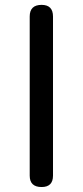

<svg xmlns="http://www.w3.org/2000/svg" viewBox="-20 -753 333 773"><path d="M193.4 -686.5V-45.9Q193.4 0 147.5 0Q99.6 0 99.6 -45.9V-686.5Q99.6 -733.4 147.5 -733.4Q193.4 -733.4 193.4 -686.5Z"/></svg>

Font: GenSenMaruGothic TW TTF Regular
Style: Regular
Weight: 400
Version: Version 1.301